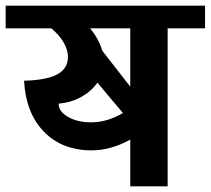

<svg xmlns="http://www.w3.org/2000/svg" viewBox="-42 -658 744 678"><path d="M682 -638V-558H550V0H418V-165Q349 -127 282 -127Q177 -127 113 -193Q49 -259 43 -373Q123 -375 160.5 -395.5Q198 -416 198 -457Q198 -482 182.5 -508.5Q167 -535 139 -558H-22V-638ZM276 -558Q307 -521 319 -479L418 -352V-558ZM392 -259 302 -366Q281 -336 245.5 -316Q210 -296 165 -292Q165 -264 198.5 -245Q232 -226 279 -226Q337 -226 392 -259Z"/></svg>

Font: AmikoBold
Style: Bold
Weight: 700
Designer: Pablo Impallari, Rodrigo Fuenzalida, Andres Torresi
Foundry: Impallari Type
Version: Version 1.000; ttfautohint (v1.3)